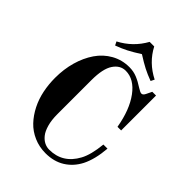

<svg xmlns="http://www.w3.org/2000/svg" viewBox="-267 -1053 1194 1194"><g transform="rotate(45 330.0 -456.0)"><path d="M70 -356Q70 -432 89 -499Q108 -566 143.5 -618Q179 -670 232.5 -700Q286 -730 350 -730Q387 -730 418.5 -717Q450 -704 485 -681Q508 -666 519 -666Q532 -666 541 -685L559 -722H592V-415H560Q538 -544 481 -621Q424 -698 350 -698Q302 -698 271 -652Q240 -606 240 -506V-206Q240 -154 251 -115.5Q262 -77 279.5 -55.5Q297 -34 317.5 -24Q338 -14 360 -14Q478 -14 537 -123Q566 -176 576 -275H612Q604 -175 571 -109Q540 -49 486.5 -15.5Q433 18 360 18Q304 18 256 -3Q208 -24 174 -60Q140 -96 116 -143.5Q92 -191 81 -245Q70 -299 70 -356ZM180 -786Q276 -836 328 -930H368Q417 -836 516 -786L504 -762Q461 -778 428 -795Q395 -812 348 -842Q301 -812 268 -795Q235 -778 192 -762Z"/></g></svg>

Font: Old Standard TT
Style: Bold
Weight: 700
Designer: Alexey Kryukov <alexios@thessalonica.org.ru>
Version: Version 2.2